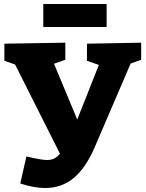

<svg xmlns="http://www.w3.org/2000/svg" viewBox="-20 -922 733 967"><path d="M691 -707V-621L638 -602L455 -176Q411 -75 350.5 -25Q290 25 207 25Q151 25 82 2L113 -134Q190 -116 216 -116Q238 -116 253.5 -124Q269 -132 282 -148L56 -597L2 -616V-702L309 -707V-621L252 -601L369 -320L478 -595L418 -616V-702ZM198 -902H517V-786H198Z"/></svg>

Font: Bitter Pro ExtraBold
Style: Regular
Weight: 800
Designer: Sol Matas, and Bitter project Authors
Foundry: Sol Matas
Version: Version 1.010